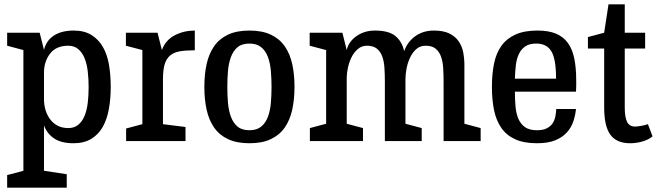

<svg xmlns="http://www.w3.org/2000/svg" viewBox="-20 -651 3036 886"><path d="M13 157 88 137V-420L13 -440V-500H163L183 -421Q194 -465 229.5 -487.5Q265 -510 320 -510Q369 -510 402 -489.5Q435 -469 455 -434Q475 -399 483 -351.5Q491 -304 491 -250Q491 -196 482.5 -148.5Q474 -101 454.5 -66Q435 -31 401.5 -10.5Q368 10 319 10Q263 10 230 -12Q197 -34 183 -72V137L288 153V215H13ZM295 -440Q239 -440 211 -403.5Q183 -367 183 -316V-193Q183 -167 190 -143.5Q197 -120 211 -101Q225 -82 246 -71Q267 -60 295 -60Q323 -60 341.5 -75.5Q360 -91 370.5 -117Q381 -143 385 -177Q389 -211 389 -249Q389 -286 385 -321Q381 -356 370.5 -382Q360 -408 341.5 -424Q323 -440 295 -440Z M879 -419Q837 -419 809 -414Q781 -409 764 -394Q747 -379 739.5 -353Q732 -327 732 -285V-78L836 -65V0H562V-58L637 -78V-420L561 -440V-500H707L727 -420Q744 -466 786 -488Q828 -510 879 -510Z M1131 10Q1072 10 1032 -9Q992 -28 968 -62.5Q944 -97 933.5 -144.5Q923 -192 923 -250Q923 -308 933.5 -355.5Q944 -403 968 -437.5Q992 -472 1032 -491Q1072 -510 1131 -510Q1190 -510 1230 -491Q1270 -472 1294 -437.5Q1318 -403 1328.5 -355.5Q1339 -308 1339 -250Q1339 -192 1328.5 -144.5Q1318 -97 1294 -62.5Q1270 -28 1230 -9Q1190 10 1131 10ZM1131 -50Q1165 -50 1185.5 -67Q1206 -84 1216.5 -112.5Q1227 -141 1230 -176.5Q1233 -212 1233 -250Q1233 -287 1230 -323Q1227 -359 1216.5 -387.5Q1206 -416 1185.5 -433Q1165 -450 1131 -450Q1096 -450 1076 -433Q1056 -416 1045.5 -387.5Q1035 -359 1032 -323Q1029 -287 1029 -250Q1029 -212 1032 -176.5Q1035 -141 1045.5 -112.5Q1056 -84 1076 -67Q1096 -50 1131 -50Z M1410 -60 1485 -80V-420L1409 -440V-500H1560L1580 -420Q1588 -458 1624.5 -484Q1661 -510 1710 -510Q1775 -510 1805.5 -484Q1836 -458 1845 -415Q1861 -459 1897 -484.5Q1933 -510 1982 -510Q2026 -510 2053.5 -496.5Q2081 -483 2096.5 -460.5Q2112 -438 2117.5 -409.5Q2123 -381 2123 -351V-80L2198 -60V0H2027V-272Q2027 -308 2025 -338.5Q2023 -369 2014.5 -391.5Q2006 -414 1989.5 -427Q1973 -440 1944 -440Q1918 -440 1900.5 -424Q1883 -408 1872 -384.5Q1861 -361 1856 -334.5Q1851 -308 1851 -286V-80L1926 -60V0H1756V-272Q1756 -308 1754 -338.5Q1752 -369 1743.5 -391.5Q1735 -414 1718.5 -427Q1702 -440 1673 -440Q1649 -440 1631 -424.5Q1613 -409 1602 -386.5Q1591 -364 1585.5 -338.5Q1580 -313 1580 -292V-80L1655 -60V0H1410Z M2458 10Q2398 10 2358 -8Q2318 -26 2294 -60Q2270 -94 2260 -142Q2250 -190 2250 -250Q2250 -310 2260 -358.5Q2270 -407 2294.5 -440.5Q2319 -474 2359.5 -492Q2400 -510 2460 -510Q2511 -510 2545 -496Q2579 -482 2600 -453.5Q2621 -425 2630 -381.5Q2639 -338 2639 -279Q2639 -267 2639 -254.5Q2639 -242 2638 -228H2356Q2356 -191 2359 -158.5Q2362 -126 2372.5 -102Q2383 -78 2403 -64Q2423 -50 2458 -50Q2487 -50 2504.5 -59.5Q2522 -69 2531 -83.5Q2540 -98 2543 -115Q2546 -132 2547 -148H2638Q2635 -119 2625.5 -90.5Q2616 -62 2595.5 -39.5Q2575 -17 2542 -3.5Q2509 10 2458 10ZM2454 -450Q2423 -450 2404 -437Q2385 -424 2374.5 -402Q2364 -380 2360.5 -350.5Q2357 -321 2356 -288H2546Q2546 -378 2524.5 -414Q2503 -450 2454 -450Z M2693 -480 2768 -500 2788 -631H2863V-500H2957V-427H2863V-155Q2863 -109 2874 -88Q2885 -67 2910 -67Q2921 -67 2938 -70Q2955 -73 2970 -78L2991 -22Q2976 -8 2947.5 1Q2919 10 2888 10Q2825 10 2796.5 -29.5Q2768 -69 2768 -155V-427H2693Z"/></svg>

Font: Hermeneus One
Style: Regular
Weight: 400
Designer: Rodrigo Fuenzalida, Pablo Impallari
Foundry: Pablo Impallari, Rodrigo Fuenzalida
Version: Version 1.002; ttfautohint (v0.93) -l 8 -r 50 -G 200 -x 14 -